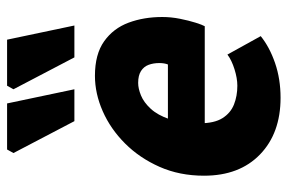

<svg xmlns="http://www.w3.org/2000/svg" viewBox="-155 -645 812 542"><g transform="rotate(-90 251.0 -374.0)"><path d="M246 12Q146 12 86 -46Q26 -104 26 -204Q26 -273 51 -329.5Q76 -386 117 -427Q158 -468 208 -490Q258 -512 308 -512Q369 -512 405.5 -486Q442 -460 458 -417Q474 -374 474 -322Q474 -297 469 -272Q464 -247 458 -228Q452 -209 448 -202H146L158 -306H340Q342 -311 343 -317Q344 -323 344 -330Q344 -347 339 -360.5Q334 -374 321.5 -382Q309 -390 288 -390Q272 -390 252.5 -382Q233 -374 215 -354.5Q197 -335 185.5 -301.5Q174 -268 174 -216Q174 -175 188.5 -152Q203 -129 227 -119.5Q251 -110 280 -110Q301 -110 326.5 -118Q352 -126 368 -138L420 -44Q389 -19 344 -3.5Q299 12 246 12ZM180 -570 90 -742 100 -760H230L270 -570ZM360 -570 270 -742 280 -760H410L450 -570Z"/></g></svg>

Font: Source Sans 3 Black
Style: Italic
Weight: 900
Italic angle: -11°
Designer: Paul D. Hunt
Foundry: Adobe
Version: Version 3.052;hotconv 1.1.0;makeotfexe 2.6.0